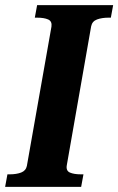

<svg xmlns="http://www.w3.org/2000/svg" viewBox="-42 -730 462 750"><path d="M63 -82 159 -626Q162 -647 146 -654Q130 -661 103 -661H94L103 -710H400L391 -661H382Q356 -661 337 -654Q318 -647 314 -627L219 -85Q215 -63 231 -56Q247 -49 274 -49H284L275 0H-22L-13 -49H-4Q22 -49 40.5 -56Q59 -63 63 -82Z"/></svg>

Font: Roboto Serif 72pt SemiCondensed SemiBold
Style: Italic
Weight: 600
Width: 4
Italic angle: -10°
Designer: Greg Gazdowicz
Foundry: Commercial Type
Version: Version 1.008